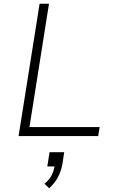

<svg xmlns="http://www.w3.org/2000/svg" viewBox="-20 -725 614 1023"><path d="M79 0 191 -705H241L137 -48H511L503 0ZM242 278 217 254Q245 231 256.5 206.5Q268 182 272 154L279 162H232L244 86H322L313 147Q306 186 289 218.5Q272 251 242 278Z"/></svg>

Font: Nunito Sans 7pt ExtraLight
Style: Italic
Weight: 250
Italic angle: -9°
Designer: Vernon Adams
Foundry: Vernon Adams
Version: Version 3.101;gftools[0.9.27]